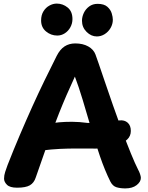

<svg xmlns="http://www.w3.org/2000/svg" viewBox="-20 -1031 827 1070"><path d="M179.3 -42.1Q169.7 -11.9 146.5 1.6Q123.3 15 75.2 15Q35.2 15 18.9 -1.2Q2.6 -17.3 2.6 -35.3Q2.6 -53.6 8.8 -72.7Q15.1 -91.9 22.1 -110.9Q56.1 -197.9 90.7 -278.9Q125.3 -360 159.4 -435.7Q193.6 -511.4 228 -582.2Q262.4 -653 295.9 -719.4Q314.3 -755.8 339.8 -772.4Q365.3 -789 399.3 -789Q442 -789 471.8 -772.2Q501.7 -755.4 512.1 -727.2Q515.6 -719.1 529.4 -678.3Q543.3 -637.6 564.2 -576.1Q585.1 -514.7 609.7 -444Q634.3 -373.3 660.1 -303.4Q685.9 -233.6 709.4 -176Q733 -118.4 750 -85Q755.8 -75 760.4 -61.3Q765 -47.7 765 -39.7Q765 -17.7 741.4 0.7Q717.8 19 678.2 19Q651.1 19 629.4 12.6Q607.8 6.1 594.8 -19.6Q563.9 -81.9 537.2 -159.8Q510.4 -237.8 486.8 -319.3Q463.1 -400.8 440.7 -474.9Q418.3 -549.1 397.3 -604.1Q348.3 -499 308.9 -399.7Q269.6 -300.4 238.2 -210.4Q206.9 -120.4 179.3 -42.1ZM211.6 -192.1Q196.6 -191.1 181 -214.7Q165.4 -238.2 165.4 -267.3Q165.4 -291.2 179.5 -305.6Q193.6 -319.9 213.1 -328.4Q232.6 -336.9 249.8 -340.4Q274.9 -346.2 308.1 -349.3Q341.2 -352.4 381.6 -352.3Q421.9 -352.1 467.3 -346Q476.2 -345 500.5 -346.7Q524.8 -348.3 554.6 -350.9Q584.3 -353.4 609.6 -356.1Q634.8 -358.8 645.8 -360Q673.8 -363 691.4 -347.4Q709.1 -331.9 709.1 -301.2Q709.1 -272.6 688.9 -253.6Q668.7 -234.7 637.3 -223.4Q605.9 -212.2 573.4 -207.6Q540.9 -203 516.3 -203Q459.3 -203 410.8 -203.3Q362.3 -203.6 314.9 -201.3Q267.6 -199.1 211.6 -192.1ZM299.2 -832.9Q263.9 -832.9 236.5 -855.7Q209.1 -878.4 209.1 -916.9Q209.1 -946.8 222.1 -967.8Q235.1 -988.9 255.3 -999.9Q275.4 -1011 296.1 -1011Q330.1 -1011 356.9 -989.2Q383.8 -967.4 383.8 -924.6Q383.8 -900.3 372.2 -879.1Q360.6 -857.9 341.1 -845.4Q321.7 -832.9 299.2 -832.9ZM519.7 -827.9Q487.9 -827.9 462.4 -853.4Q436.9 -878.9 436.9 -915.6Q436.9 -937 447 -958.7Q457.1 -980.3 476.8 -994.9Q496.6 -1009.6 523.7 -1009.6Q559.9 -1009.6 578.3 -993.2Q596.7 -976.8 602.7 -956.3Q608.8 -935.9 608.8 -921.4Q608.8 -896.7 596.3 -875.1Q583.8 -853.6 563.3 -840.7Q542.9 -827.9 519.7 -827.9Z"/></svg>

Font: Playpen Sans Arabic
Style: Regular
Weight: 400
Designer: Azza Alameddine, Laura Meseguer, Veronika Burian, José Scaglione
Foundry: TypeTogether
Version: Version 2.000